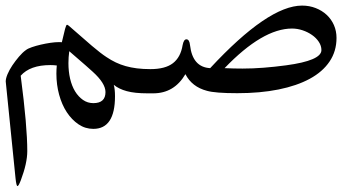

<svg xmlns="http://www.w3.org/2000/svg" viewBox="-20 -375 1269 670"><path d="M494.6 -49.3Q450.2 -49.3 422.4 -56.9Q394.5 -64.5 377 -79.1Q381.3 -64 381.3 -39.1Q381.3 74.7 305.7 74.7Q277.3 74.7 253.9 58.8Q230.5 43 213.1 16.6Q195.8 -9.8 186.3 -44.7Q176.8 -79.6 176.8 -117.7Q176.8 -132.8 178.2 -146.5Q167 -147.9 155.8 -147.9Q85 -147.9 52.2 -110.8Q64 -20.5 69.6 44.2Q75.2 108.9 75.2 152.3Q75.2 194.3 52.7 253.9Q44.9 274.4 41 274.4Q37.1 274.4 34.2 247.1L0 -90.8Q0 -101.1 6.3 -116.2Q12.7 -131.3 23.2 -147Q33.7 -162.6 46.1 -177.2Q58.6 -191.9 70.3 -200.2Q77.1 -205.6 91.3 -210.4Q105.5 -215.3 122.3 -219.2Q139.2 -223.1 156 -225.6Q172.9 -228 184.6 -228Q188 -228 190.7 -228Q193.4 -228 195.8 -227.5L207 -273.9Q210.9 -288.6 213.9 -288.6Q217.3 -288.1 225.1 -280.8Q270 -241.2 301 -214.8Q332 -188.5 351.6 -175.8Q367.7 -165 384 -157.2Q400.4 -149.4 418.5 -144.3Q436.5 -139.2 457.8 -136.5Q479 -133.8 504.9 -133.8H509.8Q517.1 -133.8 520.8 -120.8Q524.4 -107.9 524.4 -91.3Q524.4 -83.5 523.4 -75.9Q522.5 -68.4 520.8 -62.5Q519 -56.6 516.4 -53Q513.7 -49.3 509.8 -49.3ZM348.1 -53.7Q348.1 -84.5 303.2 -125Q295.9 -132.3 221.7 -196.3Q218.8 -175.3 218.8 -154.8Q218.8 -126 224.6 -100.6Q230.5 -75.2 241.9 -56.4Q253.4 -37.6 269.5 -26.4Q285.6 -15.1 305.7 -15.1Q348.1 -15.1 348.1 -53.7Z M1154.3 -242.7Q1154.3 -196.3 1130.1 -160.4Q1106 -124.5 1061 -100.1Q1016.1 -75.7 951.9 -62.7Q887.7 -49.8 808.1 -49.8Q731 -49.8 702.1 -58.1Q649.9 -71.8 627 -116.2Q587.9 -49.3 514.6 -49.3H500Q496.1 -49.3 493.4 -53.2Q490.7 -57.1 489 -63Q487.3 -68.8 486.1 -76.2Q484.9 -83.5 484.9 -91.3Q484.9 -99.6 486.1 -107.2Q487.3 -114.7 489 -120.6Q490.7 -126.5 493.4 -130.1Q496.1 -133.8 500 -133.8H504.9Q556.6 -133.8 583.5 -154.5Q610.4 -175.3 617.2 -217.3Q621.1 -237.8 630.4 -237.8Q641.1 -237.8 643.1 -217.3Q651.9 -140.6 713.4 -137.2Q916 -355.5 1034.2 -355.5Q1059.6 -355.5 1081.5 -346.9Q1103.5 -338.4 1119.9 -323.2Q1136.2 -308.1 1145.3 -287.4Q1154.3 -266.6 1154.3 -242.7ZM1101.6 -200.2Q1101.6 -215.3 1092.5 -229Q1083.5 -242.7 1068.8 -252.9Q1054.2 -263.2 1035.9 -269.3Q1017.6 -275.4 999 -275.4Q896.5 -275.4 763.7 -137.2Q794.4 -135.7 826.2 -135.7Q862.3 -135.7 900.1 -138.7Q938 -141.6 978 -147Q1101.6 -163.6 1101.6 -200.2Z"/></svg>

Font: XB Kayhan
Style: Regular
Weight: 400
Designer: Behnam
Foundry: Irmug
Version: Version 7.300 2009